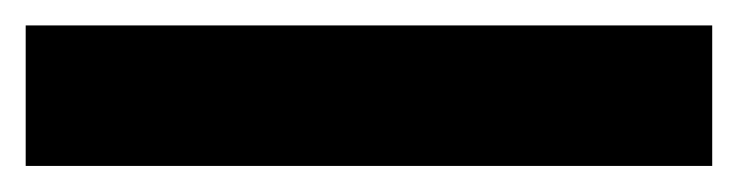

<svg xmlns="http://www.w3.org/2000/svg" viewBox="-24 20 569 148"><path d="M-4.2 147.9V39.6H525V147.9Z"/></svg>

Font: Afacad Flux ExtraBold
Style: Regular
Weight: 800
Designer: Kristian Moeller
Foundry: Dicotype
Version: Version 1.100